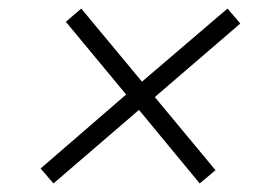

<svg xmlns="http://www.w3.org/2000/svg" viewBox="-20 -530 640 449"><path d="M305 -273 105 -101 75 -136 275 -309 134 -479 170 -510 312 -339 512 -510 542 -475 342 -303 484 -132 447 -101Z"/></svg>

Font: IBM Plex Mono Light
Style: Italic
Weight: 300
Italic angle: -9°
Monospace: yes
Designer: Mike Abbink, Paul van der Laan, Pieter van Rosmalen
Foundry: Bold Monday
Version: Version 2.3